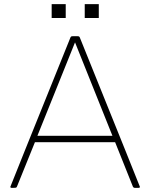

<svg xmlns="http://www.w3.org/2000/svg" viewBox="-20 -909 727 929"><path d="M650 0H633Q626 0 623 -6L537 -221H149L62 -6Q60 -2 57.5 -1Q55 0 37 0Q30 0 30 -5Q30 -7 321 -728Q323 -732 325.5 -733Q328 -734 344 -734Q359 -734 361.5 -733Q364 -732 366 -728Q657 -7 657 -5Q657 0 650 0ZM524 -252 343 -704 161 -252ZM298 -822H230V-889H298ZM458 -822H390V-889H458Z"/></svg>

Font: YamahaIndonesia935. App Thin
Style: Regular
Weight: 100
Designer: Dalton Maag Ltd
Foundry: Dalton Maag Ltd
Version: Version 1.002